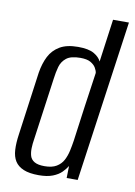

<svg xmlns="http://www.w3.org/2000/svg" viewBox="-76 -680 519 738"><g transform="rotate(10 183.5 -311.0)"><path d="M127 8Q90 8 67.5 -1.5Q45 -11 34 -28.5Q23 -46 21.5 -72.5Q20 -99 25 -133L59 -380Q65 -417 79 -444.5Q93 -472 120 -488Q147 -504 191 -504Q232 -504 253 -492Q274 -480 282 -463L305 -630H367L278 0H235L236 -47Q228 -34 215.5 -21.5Q203 -9 181.5 -0.5Q160 8 127 8ZM143 -30Q172 -30 189.5 -40.5Q207 -51 216 -68Q225 -85 229.5 -105.5Q234 -126 237 -146Q246 -214 255.5 -281.5Q265 -349 275 -417Q274 -426 267.5 -437Q261 -448 247 -456Q233 -464 207 -464Q170 -464 152.5 -450Q135 -436 129 -414.5Q123 -393 120 -369L86 -125Q83 -107 82.5 -90Q82 -73 86 -59.5Q90 -46 103.5 -38Q117 -30 143 -30Z"/></g></svg>

Font: Alumni Sans
Style: Italic
Weight: 400
Italic angle: -8°
Version: Version 1.016